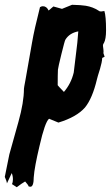

<svg xmlns="http://www.w3.org/2000/svg" viewBox="-87 -503 463 802"><path d="M172 -466 214 -483Q253 -482 271 -479Q301 -474 324 -459Q328 -455 335 -455Q336 -455 349 -457Q356 -436 356 -376Q356 -340 347 -323Q343 -319 343 -312Q343 -308 345 -296Q346 -287 345 -281L350 -266L340 -261Q339 -243 331 -216Q319 -178 318 -172Q299 -92 268 -54Q233 -14 157 9L118 -7Q101 6 78 107Q57 195 54 237V236Q54 277 40 277Q40 277 33 276Q30 268 18 255Q4 263 -17 279L-37 266Q-33 258 -33 246Q-33 232 -38 220L-58 263Q-59 253 -67 236Q-61 205 -48 142Q-29 74 -10 6Q13 -76 13 -132Q13 -136 19 -167Q21 -175 47 -326Q56 -379 80 -473Q86 -477 92 -477Q108 -477 116 -459L136 -476ZM154 -147Q154 -146 180 -119Q210 -154 221 -200Q222 -207 232 -291Q236 -318 240 -372Q203 -365 186 -337Q183 -332 169.5 -277Q156 -222 155 -212Q154 -192 154 -147Z"/></svg>

Font: Ode an Erik AH
Style: Regular
Weight: 400
Designer: Andreas Höfeld
Foundry: Fontgrube AH
Version: Version 2.00